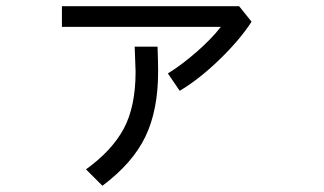

<svg xmlns="http://www.w3.org/2000/svg" viewBox="-20 -554 1040 616"><path d="M178.7 -467.8V-534.2H747.1L787.1 -484.4Q750 -426.8 684.6 -363.3Q619.1 -299.8 556.6 -262.7L518.6 -318.4Q560.5 -343.8 609.9 -386.7Q659.2 -429.7 688.5 -467.8ZM255.9 -10.7Q338.9 -70.3 377 -141.1Q415 -211.9 415 -324.2L412.1 -404.3H485.4Q487.3 -357.4 487.3 -324.2Q487.3 -200.2 446.3 -115.2Q405.3 -30.3 308.6 42Z"/></svg>

Font: Gothic A1
Style: Regular
Weight: 400
Designer: HanYang I&C Co.,Ltd.
Foundry: HanYang I&C Co.,Ltd.
Version: Version 2.50